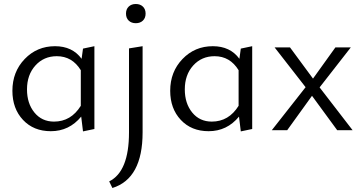

<svg xmlns="http://www.w3.org/2000/svg" viewBox="-20 -651 1804 960"><path d="M395 -408 452 -420V-6L395 6L386 -68Q326 5 234 5Q148 5 95 -51.5Q42 -108 42 -197Q42 -292 103.5 -356Q165 -420 255 -420Q342 -420 388 -357ZM250 -43Q335 -43 384 -122V-300Q341 -370 264 -370Q199 -370 157 -323.5Q115 -277 115 -204Q115 -134 152 -88.5Q189 -43 250 -43Z M694.5 -548Q681 -535 659 -535Q637 -535 623.5 -548Q610 -561 610 -583Q610 -605 623.5 -618Q637 -631 659 -631Q681 -631 694.5 -618Q708 -605 708 -583Q708 -561 694.5 -548ZM625 11V-409L693 -420V11Q693 242 542 289L526 256Q625 207 625 11Z M1184 -408 1241 -420V-6L1184 6L1175 -68Q1115 5 1023 5Q937 5 884 -51.5Q831 -108 831 -197Q831 -292 892.5 -356Q954 -420 1044 -420Q1131 -420 1177 -357ZM1039 -43Q1124 -43 1173 -122V-300Q1130 -370 1053 -370Q988 -370 946 -323.5Q904 -277 904 -204Q904 -134 941 -88.5Q978 -43 1039 -43Z M1743 0H1666L1540 -172L1416 0H1339L1508 -215L1353 -414H1430L1545 -258L1657 -414H1734L1578 -214Z"/></svg>

Font: EauTestInfant
Style: Regular
Weight: 400
Designer: Christian Thalmann (Catharsis Fonts)
Version: Version 0.001;PS 000.001;hotconv 1.0.88;makeotf.lib2.5.64775